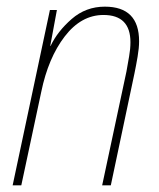

<svg xmlns="http://www.w3.org/2000/svg" viewBox="-20 -557 478 577"><path d="M44 0 104 -281Q125 -383 174.5 -447.5Q224 -512 291 -512Q372 -512 372 -430Q372 -410 368 -387.5Q364 -365 360 -342L287 0H313L384 -336Q389 -360 393.5 -386.5Q398 -413 398 -433Q398 -537 295 -537Q238 -537 195.5 -500Q153 -463 132 -419H131L151 -527H130L18 0Z"/></svg>

Font: Noto Sans Display SemiCondensed Thin
Style: Italic
Weight: 250
Width: 4
Designer: Monotype Design team
Foundry: Monotype Imaging Inc.
Version: 1.000